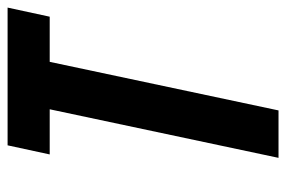

<svg xmlns="http://www.w3.org/2000/svg" viewBox="-144 -610 754 506"><g transform="rotate(-90 233.0 -357.0)"><path d="M70 0H195L323 -603H442L466 -714H103L79 -603H198Z"/></g></svg>

Font: Noto Sans ExtraCondensed
Style: Bold Italic
Weight: 700
Width: 2
Italic angle: -12°
Designer: Monotype Design Team
Foundry: Monotype Imaging Inc.
Version: Version 2.013